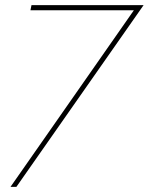

<svg xmlns="http://www.w3.org/2000/svg" viewBox="-20 -603 581 750"><path d="M503 -563H99L103 -583H541L44 127H21Z"/></svg>

Font: Raleway-v4020 Thin
Style: Italic
Weight: 250
Italic angle: -12°
Designer: Matt McInerney, Pablo Impallari, Rodrigo Fuenzalida
Foundry: Matt McInerney, Pablo Impallari, Rodrigo Fuenzalida
Version: Version 4.020;PS 004.020;hotconv 1.0.88;makeotf.lib2.5.64775